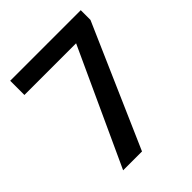

<svg xmlns="http://www.w3.org/2000/svg" viewBox="-200 -842 964 964"><g transform="rotate(-45 282.5 -359.5)"><path d="M115 0 399 -618H32V-719H533V-650L249 0Z"/></g></svg>

Font: Freesentation 7 Bold
Style: Regular
Weight: 700
Designer: glyphs from Roboto by Christian Robertson / Hangul glyphs from Noto Sans CJK(Source Han Sans) by Jang Soo-young and Kang
Foundry: PT&
Version: Version 2.001